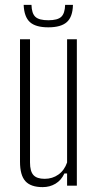

<svg xmlns="http://www.w3.org/2000/svg" viewBox="-20 -761 395 787"><path d="M155 6Q106 6 84 -18.5Q62 -43 62 -98V-600H103V-95Q103 -59 117 -43.5Q131 -28 163 -28Q195 -28 219.5 -45.5Q244 -63 255 -95V-600H295V0H255V-50H244Q231 -22 207.5 -8Q184 6 155 6ZM77 -741H109Q110 -706 125 -692Q140 -678 178 -678Q216 -678 231 -692Q246 -706 247 -741H279Q278 -692 254 -670.5Q230 -649 178 -649Q126 -649 102.5 -670.5Q79 -692 77 -741Z"/></svg>

Font: Big Shoulders Text Thin
Style: Regular
Weight: 100
Designer: Patric King
Foundry: XO Type Co
Version: Version 1.000; ttfautohint (v1.8.2)